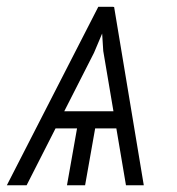

<svg xmlns="http://www.w3.org/2000/svg" viewBox="-54 -549 524 569"><path d="M224.6 -392.6 24.9 0H-33.7L237.3 -528.8H282.2ZM319.3 0 252 -397.9 243.7 -528.3H284.2L372.1 0ZM325.7 -219.2 316.9 -168.5H84.5L93.8 -219.2ZM234.4 -204.6 198.2 0H144.5L180.7 -204.6Z"/></svg>

Font: Roboto Condensed Light
Style: Italic
Weight: 300
Italic angle: -12°
Designer: Christian Robertson
Foundry: Google
Version: Version 3.0; 2020